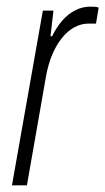

<svg xmlns="http://www.w3.org/2000/svg" viewBox="-20 -558 317 578"><path d="M16 0 109 -526H141L132 -449H137Q150 -476 167.5 -496Q185 -516 206.5 -527Q228 -538 252 -538Q260 -538 266.5 -537.5Q273 -537 277 -535L269 -487H247Q225 -487 205 -476.5Q185 -466 168 -445.5Q151 -425 138.5 -396.5Q126 -368 119 -331L61 0Z"/></svg>

Font: Archivo Condensed Thin
Style: Italic
Weight: 250
Width: 3
Italic angle: -10°
Designer: Hector Gatti
Foundry: Omnibus-Type
Version: Version 2.001